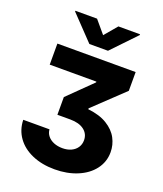

<svg xmlns="http://www.w3.org/2000/svg" viewBox="-167 -861 979 1155"><g transform="rotate(20 323.0 -283.5)"><path d="M322.3 50.8Q353.5 50.8 377.7 39.6Q401.9 28.3 415.3 8.1Q428.7 -12.2 428.7 -38.1Q428.7 -79.1 396.7 -103.5Q364.7 -127.9 307.6 -127.9H225.6V-241.2L377.9 -390.6V-395.5H79.1V-530.3H580.1V-410.2L388.7 -228.5V-222.7Q462.9 -214.8 511 -185.3Q559.1 -155.8 581.3 -114Q603.5 -72.3 603.5 -25.4Q603.5 36.6 566.7 85Q529.8 133.3 465.3 159.9Q400.9 186.5 321.3 186.5Q240.2 186.5 177.5 159.4Q114.7 132.3 79.6 83.3Q44.4 34.2 43 -29.3H210.9Q212.4 -5.9 227.3 12.5Q242.2 30.8 266.8 40.8Q291.5 50.8 322.3 50.8ZM320.3 -671.9 388.7 -752.9H527.3V-748L379.9 -593.8H260.7L113.3 -748V-752.9H252Z"/></g></svg>

Font: Pretendard Std ExtraBold
Style: Regular
Weight: 800
Designer: Base glyphs from Inter by Rasmus Andersson; Hangeul glyphs from Noto Sans CJK(Source Han Sans) by Jang Soo-young and Kan
Foundry: Kil Hyung-jin
Version: Version 1.309